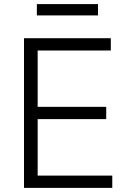

<svg xmlns="http://www.w3.org/2000/svg" viewBox="-20 -913 633 933"><path d="M96.6 -727.3H518.5V-667.6H163V-393.8H496.1V-334.2H163V-59.7H525.6V0H96.6ZM456.3 -893.1V-838.1H159.1V-893.1Z"/></svg>

Font: Inter P Light
Style: Regular
Weight: 300
Designer: Rasmus Andersson
Foundry: rsms
Version: Version 3.018;git-588b23468